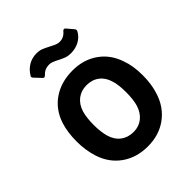

<svg xmlns="http://www.w3.org/2000/svg" viewBox="-200 -821 945 945"><g transform="rotate(-45 272.5 -348.0)"><path d="M64 -143Q47 -197 47 -257Q47 -321 63 -371Q86 -441 143 -480Q200 -519 280 -519Q356 -519 411.5 -480Q467 -441 490 -372Q508 -324 508 -258Q508 -195 491 -144Q468 -73 412 -32.5Q356 8 279 8Q200 8 143.5 -32Q87 -72 64 -143ZM381 -172Q391 -205 391 -256Q391 -310 381 -340Q370 -378 343 -398.5Q316 -419 277 -419Q240 -419 213 -398.5Q186 -378 174 -340Q164 -305 164 -256Q164 -207 174 -172Q185 -134 212.5 -113Q240 -92 279 -92Q316 -92 342.5 -113Q369 -134 381 -172ZM270 -603Q267 -605 255.5 -610.5Q244 -616 236 -618.5Q228 -621 220 -621Q203 -621 190.5 -615.5Q178 -610 167 -598Q162 -593 157 -593Q153 -593 150 -597L118 -631Q110 -639 116 -647Q132 -674 157.5 -689Q183 -704 214 -704Q234 -704 248 -698.5Q262 -693 285 -681Q304 -671 314 -667Q324 -663 335 -663Q365 -663 385 -688Q390 -693 394 -693Q399 -693 402 -689L431 -655Q437 -648 434 -640Q421 -614 394.5 -599Q368 -584 335 -584Q316 -584 303 -588.5Q290 -593 270 -603Z"/></g></svg>

Font: Amber EN SemiBold
Style: Regular
Weight: 600
Designer: Jeremy Tribby
Foundry: Tribby Type
Version: Version 1.408 November 24, 2021